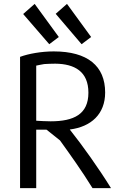

<svg xmlns="http://www.w3.org/2000/svg" viewBox="-20 -964 665 986"><path d="M99 -892 233 -737 282 -774 158 -944ZM266 -893 399 -737 448 -774 324 -944ZM434 -488C434 -377 359 -341 240 -341C213 -341 186 -343 166 -344V-627C178 -629 192 -633 207 -635C224 -636 242 -637 264 -637C363 -636 434 -597 434 -488ZM550 2C487 -100 402 -219 339 -298V-299C448 -313 520 -378 520 -489C520 -625 430 -700 256 -700C192 -700 126 -688 83 -672V2H166V-298H219C242 -279 265 -261 288 -243C337 -175 402 -84 455 2Z"/></svg>

Font: Repo
Style: Regular
Weight: 400
Designer: Stefan Peev
Foundry: Context Ltd
Version: Version 0.000